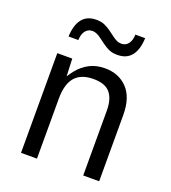

<svg xmlns="http://www.w3.org/2000/svg" viewBox="-131 -808 805 905"><g transform="rotate(20 271.5 -355.5)"><path d="M78 -500H153L158 -380L133 -371Q156 -415 179.5 -444.5Q203 -474 236.5 -492Q270 -510 315 -510Q384 -510 427 -465Q470 -420 470 -332V0H390V-325Q390 -384 364.5 -414Q339 -444 281 -444Q219 -444 188.5 -409Q158 -374 158 -300V0H78ZM271 -616 248 -633Q234 -644 222.5 -649.5Q211 -655 198 -655Q177 -655 164 -638.5Q151 -622 150 -592H101Q103 -649 127 -680Q151 -711 198 -711Q222 -711 238.5 -704Q255 -697 273 -684L296 -667Q310 -656 321.5 -650.5Q333 -645 346 -645Q367 -645 380 -661.5Q393 -678 394 -708H443Q441 -651 417 -620Q393 -589 346 -589Q322 -589 305.5 -596Q289 -603 271 -616Z"/></g></svg>

Font: TASA Orbiter VF Text
Style: Regular
Weight: 400
Designer: Weizhong Zhang
Foundry: 本地遙控
Version: Version 1.001;Glyphs 3.2 (3192)